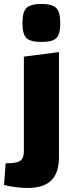

<svg xmlns="http://www.w3.org/2000/svg" viewBox="-60 -763 375 962"><path d="M77.4 178.8Q49.3 178.8 17.6 174.7Q-14 170.5 -39.9 164L-31.6 55.1Q5.4 55.1 25.1 49.8Q44.8 44.6 52.2 30.8Q59.6 17 59.6 -8.2V-479.3L235.6 -501.9V22.8Q235.6 102.8 197.2 140.8Q158.9 178.8 77.4 178.8ZM147.8 -552.8Q92.6 -552.8 72.5 -572.4Q52.4 -592 52.4 -647Q52.4 -702.9 72.6 -723Q92.8 -743.2 148.1 -743.2Q201.8 -743.2 221.9 -723Q242 -702.7 242 -646.7Q242 -592.2 222.8 -572.5Q203.6 -552.8 147.8 -552.8Z"/></svg>

Font: Changa
Style: Regular
Weight: 400
Designer: Eduardo Rodriguez Tunni
Foundry: Eduardo Rodriguez Tunni
Version: Version 3.003